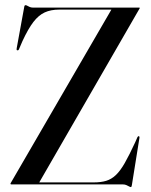

<svg xmlns="http://www.w3.org/2000/svg" viewBox="-20 -730 596 760"><path d="M532 -695.5 132.5 -3 129 -8H351.5Q379.5 -8 400.2 -14.2Q421 -20.5 438.5 -37Q456 -53.5 474 -85Q492 -116.5 515.5 -167.5L524 -187Q525.5 -189.5 526.8 -190.5Q528 -191.5 530 -190.5Q531.5 -190 532 -188.5Q532.5 -187 532 -184.5L502 2.5Q501.5 6.5 500.5 8.5Q499.5 10.5 497.5 10.5Q495.5 10.5 491 8Q486.5 5.5 480.5 2.8Q474.5 0 467 0H25Q23 0 22.2 -0.8Q21.5 -1.5 21.5 -2.5Q21.5 -4 22 -5Q22.5 -6 23 -6.5L423.5 -696.5L425 -692H214.5Q181 -692 156.8 -680.8Q132.5 -669.5 112 -642.8Q91.5 -616 69 -567.5L55.5 -536Q54 -532 52 -531.2Q50 -530.5 48 -531Q46 -531.5 45.8 -533.2Q45.5 -535 46 -538.5L76 -703Q76.5 -706.5 77.8 -708Q79 -709.5 81.5 -709.5Q84 -709.5 88 -707.2Q92 -705 97.5 -702.5Q103 -700 109.5 -700H530.5Q532 -700 532.5 -699.8Q533 -699.5 533 -698Q533 -697.5 533 -697Q533 -696.5 532 -695.5Z"/></svg>

Font: Fraunces 120pt
Style: Regular
Weight: 400
Version: Version 1.000;[b76b70a41]